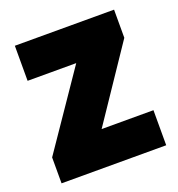

<svg xmlns="http://www.w3.org/2000/svg" viewBox="-106 -642 679 731"><g transform="rotate(-20 233.5 -276.5)"><path d="M445 0H21V-105L230 -411H33V-553H435V-439L235 -142H445Z"/></g></svg>

Font: Noto Sans SemiCondensed Black
Style: Regular
Weight: 900
Width: 4
Designer: Monotype Design Team
Foundry: Monotype Imaging Inc.
Version: Version 2.013; ttfautohint (v1.8.4.7-5d5b)